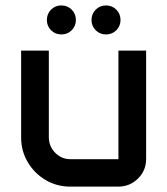

<svg xmlns="http://www.w3.org/2000/svg" viewBox="-20 -694 622 714"><path d="M154.3 -619.6Q154.3 -642.6 169.9 -658.2Q185.5 -673.8 208 -673.8Q231 -673.8 246.6 -658.2Q262.2 -642.6 262.2 -619.6Q262.2 -597.2 246.6 -581.5Q231 -565.9 208 -565.9Q185.5 -565.9 169.9 -581.5Q154.3 -597.2 154.3 -619.6ZM320.3 -619.6Q320.3 -642.6 335.9 -658.2Q351.6 -673.8 374 -673.8Q397 -673.8 412.6 -658.2Q428.2 -642.6 428.2 -619.6Q428.2 -597.2 412.6 -581.5Q397 -565.9 374 -565.9Q351.6 -565.9 335.9 -581.5Q320.3 -597.2 320.3 -619.6ZM58.6 -505.9H161.6V-184.1Q161.6 -149.9 185.1 -126Q208.5 -102.1 241.2 -102.1H420.4V-505.9H523.4V-102.5Q523.4 -60.1 493.2 -30Q462.9 0 419.4 0H241.2Q190.9 0 149.4 -24.7Q107.9 -49.3 83.3 -90.8Q58.6 -132.3 58.6 -182.6Z"/></svg>

Font: Anta
Style: Regular
Weight: 400
Designer: Sergej Lebedev
Foundry: Sergej Lebedev
Version: Version 1.000; ttfautohint (v1.8.4.7-5d5b)